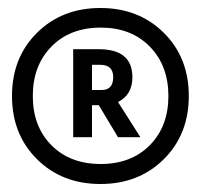

<svg xmlns="http://www.w3.org/2000/svg" viewBox="-20 -807 502 480"><path d="M210 -464H163V-684H227Q311 -684 311 -614Q311 -570 275 -552L331 -464H275L227 -544H210ZM231 -645H210V-582H234Q263 -582 263 -614Q263 -645 231 -645ZM389.5 -725Q452 -663 452 -567Q452 -471 389.5 -409Q327 -347 231 -347Q135 -347 72.5 -409Q10 -471 10 -567Q10 -663 72.5 -725Q135 -787 231 -787Q327 -787 389.5 -725ZM232 -397Q308 -397 354.5 -444Q401 -491 401 -567Q401 -643 354.5 -690.5Q308 -738 232 -738Q155 -738 108.5 -690.5Q62 -643 62 -567Q62 -491 108.5 -444Q155 -397 232 -397Z"/></svg>

Font: Hind Vadodara Medium
Style: Regular
Weight: 500
Designer: Hitesh Malaviya
Foundry: Indian Type Foundry
Version: Version 1.001;PS 1.0;hotconv 1.0.86;makeotf.lib2.5.63406; tt